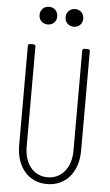

<svg xmlns="http://www.w3.org/2000/svg" viewBox="-60 -938 562 985"><g transform="rotate(5 220.5 -445.5)"><path d="M153 -808C179 -808 198 -827 198 -853C198 -880 179 -899 153 -899C126 -899 107 -880 107 -853C107 -827 126 -808 153 -808ZM287 -808C313 -808 332 -827 332 -853C332 -880 313 -899 287 -899C261 -899 241 -880 241 -853C241 -827 261 -808 287 -808ZM220 8C316 8 380 -66 380 -178V-690C380 -696 376 -700 370 -700H351C345 -700 341 -696 341 -690V-174C341 -86 292 -27 220 -27C148 -27 100 -86 100 -174V-690C100 -696 96 -700 90 -700H71C65 -700 61 -696 61 -690V-178C61 -66 125 8 220 8Z"/></g></svg>

Font: Barlow Condensed ExtraLight
Style: Regular
Weight: 275
Width: 3
Designer: Jeremy Tribby
Foundry: Tribby Type
Version: Version 1.422;hotconv 1.0.109;makeotfexe 2.5.65596